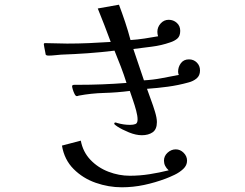

<svg xmlns="http://www.w3.org/2000/svg" viewBox="-20 -757 1040 815"><path d="M774 -75Q774 -55 758 -40Q742 -25 721 -15Q700 -5 684 1Q639 18 592 28Q545 38 497 38Q441 38 386.5 19Q332 0 292.5 -39.5Q253 -79 243 -139L323 -160Q332 -112 364 -78.5Q396 -45 440.5 -28Q485 -11 531 -11Q573 -11 614.5 -17.5Q656 -24 696 -34Q676 -52 676 -75Q676 -95 691.5 -109Q707 -123 726 -123Q745 -123 759.5 -108.5Q774 -94 774 -75ZM829 -458Q829 -436 814.5 -424Q800 -412 780 -407Q737 -395 692.5 -389Q648 -383 604 -380Q610 -362 620 -335.5Q630 -309 638 -282.5Q646 -256 646 -239Q646 -208 628 -195.5Q610 -183 582 -183Q557 -183 527.5 -195Q498 -207 478 -220Q476 -222 470.5 -225.5Q465 -229 465 -232Q465 -237 470 -237Q473 -237 477 -235Q491 -231 504.5 -229Q518 -227 532 -227Q546 -227 555 -230.5Q564 -234 564 -250Q564 -265 558 -287.5Q552 -310 544 -333Q536 -356 531 -371Q477 -364 422 -362.5Q367 -361 314 -351Q310 -349 306 -349Q301 -349 296.5 -358Q292 -367 289 -377Q286 -387 286 -391Q286 -397 296.5 -397Q307 -397 311 -397Q363 -397 414.5 -399Q466 -401 517 -405Q506 -440 493 -474Q480 -508 466 -542Q409 -535 352.5 -531Q296 -527 239 -525Q226 -524 212 -522.5Q198 -521 187 -521Q183 -521 180 -521.5Q177 -522 174 -525Q174 -526 172 -536Q170 -546 168 -556.5Q166 -567 166 -569Q166 -574 171 -574Q194 -574 218 -573Q242 -572 265 -572Q312 -572 358 -574Q404 -576 450 -579Q437 -615 423 -650.5Q409 -686 395 -721L485 -737Q499 -700 511.5 -662.5Q524 -625 534 -587Q564 -589 593.5 -593.5Q623 -598 651 -603Q648 -612 648 -622Q648 -642 662 -657.5Q676 -673 696 -673Q716 -673 730.5 -660Q745 -647 745 -626Q745 -604 733 -593.5Q721 -583 702 -577Q665 -564 625 -559Q585 -554 546 -549L591 -416Q629 -418 665.5 -425Q702 -432 739 -439Q736 -445 736 -453Q736 -473 748 -489Q760 -505 782 -505Q802 -505 815.5 -491.5Q829 -478 829 -458Z"/></svg>

Font: Kaisei Decol
Style: Regular
Weight: 400
Designer: Font-Kai, 金井和夫
Foundry: KAZUO KANAI
Version: Version 5.003